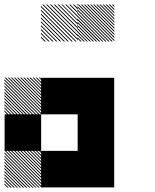

<svg xmlns="http://www.w3.org/2000/svg" viewBox="-21 -855 708 876"><path d="M167.5 -155.8 155.8 -167.5H161.7L167.5 -161.7ZM167.5 -141.7 141.7 -167.5H147.5L167.5 -147.5ZM167.5 -127.5 127.5 -167.5H133.3L167.5 -133.3ZM167.5 -113.3 113.3 -167.5H119.2L167.5 -119.2ZM167.5 -99.2 99.2 -167.5H105L167.5 -105ZM167.5 -85 85 -167.5H90.8L167.5 -90.8ZM167.5 -70.8 70.8 -167.5H76.7L167.5 -76.7ZM167.5 -56.7 56.7 -167.5H62.5L167.5 -62.5ZM167.5 -42.5 42.5 -167.5H48.3L167.5 -48.3ZM167.5 -28.3 28.3 -167.5H34.2L167.5 -34.2ZM167.5 -14.2 14.2 -167.5H20L167.5 -20ZM167.5 0 0 -167.5H5.8L167.5 -5.8ZM154.2 0.8 -0.8 -154.2V-160L160 0.8ZM140 0.8 -0.8 -140V-145.8L145.8 0.8ZM125.8 0.8 -0.8 -125.8V-131.7L131.7 0.8ZM111.7 0.8 -0.8 -111.7V-117.5L117.5 0.8ZM96.7 0.8 -0.8 -96.7V-103.3L103.3 0.8ZM83.3 0.8 -0.8 -83.3V-89.2L89.2 0.8ZM69.2 0.8 -0.8 -69.2V-75L75 0.8ZM55 0.8 -0.8 -55V-60.8L60.8 0.8ZM40.8 0.8 -0.8 -40.8V-46.7L46.7 0.8ZM26.7 0.8 -0.8 -26.7V-32.5L32.5 0.8ZM12.5 0.8 -0.8 -12.5V-18.3L18.3 0.8ZM167.5 -489.2 155.8 -500.8H161.7L167.5 -495ZM167.5 -475 141.7 -500.8H147.5L167.5 -480.8ZM167.5 -460.8 127.5 -500.8H133.3L167.5 -466.7ZM167.5 -446.7 113.3 -500.8H119.2L167.5 -452.5ZM167.5 -432.5 99.2 -500.8H105L167.5 -438.3ZM167.5 -418.3 85 -500.8H90.8L167.5 -424.2ZM167.5 -404.2 70.8 -500.8H76.7L167.5 -410ZM167.5 -390 56.7 -500.8H62.5L167.5 -395.8ZM167.5 -375.8 42.5 -500.8H48.3L167.5 -381.7ZM167.5 -361.7 28.3 -500.8H34.2L167.5 -367.5ZM167.5 -347.5 14.2 -500.8H20L167.5 -353.3ZM167.5 -333.3 0 -500.8H5.8L167.5 -339.2ZM154.2 -332.5 -0.8 -487.5V-493.3L160 -332.5ZM140 -332.5 -0.8 -473.3V-479.2L145.8 -332.5ZM125.8 -332.5 -0.8 -459.2V-465L131.7 -332.5ZM111.7 -332.5 -0.8 -445V-450.8L117.5 -332.5ZM96.7 -332.5 -0.8 -430V-436.7L103.3 -332.5ZM83.3 -332.5 -0.8 -416.7V-422.5L89.2 -332.5ZM69.2 -332.5 -0.8 -402.5V-408.3L75 -332.5ZM55 -332.5 -0.8 -388.3V-394.2L60.8 -332.5ZM40.8 -332.5 -0.8 -374.2V-380L46.7 -332.5ZM26.7 -332.5 -0.8 -360V-365.8L32.5 -332.5ZM12.5 -332.5 -0.8 -345.8V-351.7L18.3 -332.5ZM500.8 -822.5 489.2 -834.2H495L500.8 -828.3ZM500.8 -808.3 475 -834.2H480.8L500.8 -814.2ZM500.8 -794.2 460.8 -834.2H466.7L500.8 -800ZM500.8 -780 446.7 -834.2H452.5L500.8 -785.8ZM500.8 -765.8 432.5 -834.2H438.3L500.8 -771.7ZM500.8 -751.7 418.3 -834.2H424.2L500.8 -757.5ZM500.8 -737.5 404.2 -834.2H410L500.8 -743.3ZM500.8 -723.3 390 -834.2H395.8L500.8 -729.2ZM500.8 -709.2 375.8 -834.2H381.7L500.8 -715ZM500.8 -695 361.7 -834.2H367.5L500.8 -700.8ZM500.8 -680.8 347.5 -834.2H353.3L500.8 -686.7ZM500.8 -666.7 333.3 -834.2H339.2L500.8 -672.5ZM487.5 -665.8 332.5 -820.8V-826.7L493.3 -665.8ZM473.3 -665.8 332.5 -806.7V-812.5L479.2 -665.8ZM459.2 -665.8 332.5 -792.5V-798.3L465 -665.8ZM445 -665.8 332.5 -778.3V-784.2L450.8 -665.8ZM430 -665.8 332.5 -763.3V-770L436.7 -665.8ZM416.7 -665.8 332.5 -750V-755.8L422.5 -665.8ZM402.5 -665.8 332.5 -735.8V-741.7L408.3 -665.8ZM388.3 -665.8 332.5 -721.7V-727.5L394.2 -665.8ZM374.2 -665.8 332.5 -707.5V-713.3L380 -665.8ZM360 -665.8 332.5 -693.3V-699.2L365.8 -665.8ZM345.8 -665.8 332.5 -679.2V-685L351.7 -665.8ZM334.2 -829.2 329.2 -834.2H334.2ZM334.2 -811.7 311.7 -834.2H317.5L334.2 -817.5ZM334.2 -794.2 294.2 -834.2H300L334.2 -800ZM334.2 -776.7 276.7 -834.2H282.5L334.2 -782.5ZM334.2 -759.2 259.2 -834.2H264.2L334.2 -764.2ZM334.2 -741.7 241.7 -834.2H247.5L334.2 -747.5ZM334.2 -724.2 224.2 -834.2H230L334.2 -730ZM334.2 -706.7 206.7 -834.2H212.5L334.2 -712.5ZM334.2 -689.2 189.2 -834.2H195L334.2 -695ZM334.2 -671.7 171.7 -834.2H177.5L334.2 -677.5ZM322.5 -665.8 165.8 -822.5V-828.3L328.3 -665.8ZM305 -665.8 165.8 -805V-810.8L310.8 -665.8ZM287.5 -665.8 165.8 -787.5V-793.3L293.3 -665.8ZM270 -665.8 165.8 -770V-775.8L275.8 -665.8ZM252.5 -665.8 165.8 -752.5V-758.3L258.3 -665.8ZM235 -665.8 165.8 -735V-740.8L240.8 -665.8ZM217.5 -665.8 165.8 -717.5V-723.3L223.3 -665.8ZM200 -665.8 165.8 -700V-705.8L205.8 -665.8ZM182.5 -665.8 165.8 -682.5V-688.3L188.3 -665.8ZM334.2 -834.2H335L334.2 -835ZM333.3 -166.7H500V0H333.3ZM166.7 -166.7H500V0H166.7ZM333.3 -333.3H500V0H333.3ZM0 -333.3H166.7V-166.7H0ZM333.3 -500H500V-166.7H333.3ZM166.7 -500H500V-333.3H166.7Z"/></svg>

Font: 0xA000-Pixelated
Style: Pixelated
Weight: 400
Version: Version 0.1